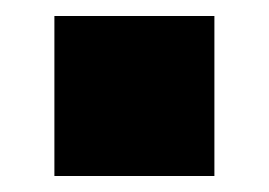

<svg xmlns="http://www.w3.org/2000/svg" viewBox="-20 -410 336 240"><path d="M48 -190V-390H248V-190Z"/></svg>

Font: M PLUS 1 Black
Style: Regular
Weight: 900
Designer: Coji Morishita
Foundry: UNDERFOREST DESIGN
Version: Version 1.001